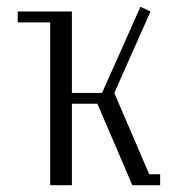

<svg xmlns="http://www.w3.org/2000/svg" viewBox="-20 -546 524 566"><path d="M32.2 -480V-512.2H191.9V-272H280.8L394 -525.9L423.8 -512.2L316.9 -272L419.9 -32.2H452.1V0H370.1L267.1 -240.2H191.9V0H127.9V-480Z"/></svg>

Font: Gawaa
Style: Regular
Weight: 400
Designer: T. Christopher White
Version: Version 1.0